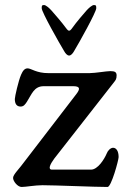

<svg xmlns="http://www.w3.org/2000/svg" viewBox="-20 -740 528 764"><path d="M264 -624C258 -616 252 -616 246 -624C224 -654 198 -683 185 -698C177 -707 163 -720 155 -720C146 -720 146 -716 146 -707C146 -692 215 -570 235 -537C240 -528 247 -519 255 -519C263 -519 270 -528 275 -537C295 -570 363 -692 363 -707C363 -716 363 -720 354 -720C346 -720 332 -707 324 -698C311 -683 287 -656 264 -624ZM342 -65H187C169 -65.1 180 -87.3 196 -109L433 -412C439.8 -420.7 444 -425 444 -440C444 -453 437 -457 419 -457C403 -457 360 -449.1 336 -449H173C125 -448.7 104 -468 90 -468C78 -468 70.8 -458.6 64 -443C53.2 -418.3 39 -355 39 -346C39 -326 47 -316 62 -316C74 -316 79.9 -324.1 87 -335C106.1 -364.4 115 -397 154 -397H271C299 -397 299.8 -386.6 284 -366L82 -103C57 -68 32 -46 32 -32C32 -19 50 4 66 4C83 4 119 -3 149 -3C200 -3 355 4 408 4C423 4 452 -103 452 -115C452 -140 442 -152 430 -152C420 -152 409 -141 405 -130C395 -106 369 -65 342 -65Z"/></svg>

Font: EB Garamond SC 08
Style: Regular
Weight: 400
Version: Version 0.016